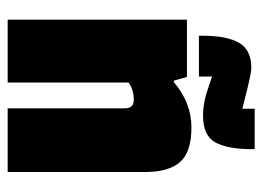

<svg xmlns="http://www.w3.org/2000/svg" viewBox="-114 -586 700 513"><g transform="rotate(90 236.5 -330.0)"><path d="M200 -444Q255 -491 321 -491Q387 -491 413.5 -460.5Q440 -430 440 -369V0H270V-312Q270 -337 248 -337Q220 -337 201 -323V0H33V-479H186L196 -444ZM379 -660V-652Q379 -588 361 -555Q343 -522 289 -522Q253 -522 209 -538L185 -546V-511H76V-521Q76 -586 95 -618.5Q114 -651 162 -651Q178 -651 251 -632L271 -627V-660Z"/></g></svg>

Font: Passion One
Style: Regular
Weight: 400
Designer: Alejandro Lo Celso
Foundry: Fontstage
Version: Version 1.001